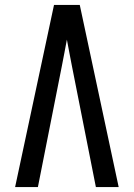

<svg xmlns="http://www.w3.org/2000/svg" viewBox="-20 -755 540 775"><path d="M41 0 198 -735H302L459 0H367L270 -490Q265 -516 260 -542Q255 -568 250 -595Q245 -568 240 -542Q235 -516 230 -490L133 0Z"/></svg>

Font: Iosevka SS18 Medium
Style: Regular
Weight: 500
Monospace: yes
Designer: Belleve Invis
Foundry: Belleve Invis
Version: Version 25.1.1; ttfautohint (v1.8.4)